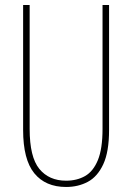

<svg xmlns="http://www.w3.org/2000/svg" viewBox="-20 -827 526 764"><path d="M414 -310Q414 -223 391 -173.5Q368 -124 329.5 -103.5Q291 -83 243 -83Q161 -83 116.5 -137.5Q72 -192 72 -310V-807H98V-314Q98 -202 136.5 -155Q175 -108 243 -108Q286 -108 318.5 -126.5Q351 -145 369.5 -190Q388 -235 388 -314V-807H414Z"/></svg>

Font: Noto Sans Kannada UI ExtraCondensed Thin
Style: Regular
Weight: 100
Width: 2
Designer: Jelle Bosma - Monotype Design Team
Foundry: Monotype Imaging Inc.
Version: Version 2.005; ttfautohint (v1.8.4.7-5d5b)